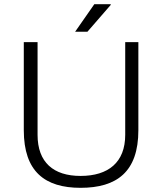

<svg xmlns="http://www.w3.org/2000/svg" viewBox="-20 -888 778 920"><path d="M340 -736H399L511 -865L510 -868H432ZM366 12C540 12 643 -65 643 -264V-686H580V-242C580 -110 499 -45 366 -45C236 -45 160 -110 160 -242V-686H94V-264C94 -65 196 12 366 12Z"/></svg>

Font: Archivo ExtraLight
Style: Regular
Weight: 200
Designer: Hector Gatti
Foundry: Omnibus-Type
Version: Version 2.001